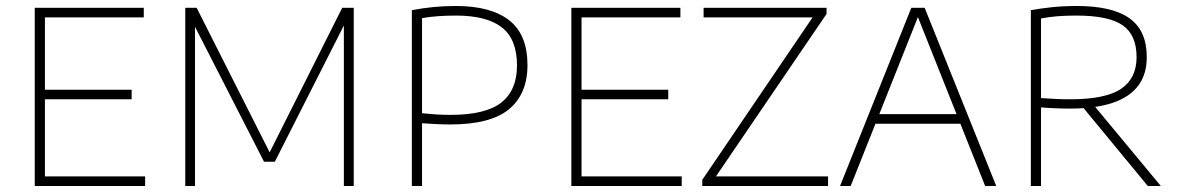

<svg xmlns="http://www.w3.org/2000/svg" viewBox="-20 -621 3939 641"><path d="M96 0V-595H460V-563H130V-32H464.5V0ZM120 -289.5V-321.5H419.5V-289.5Z M598.5 0V-595H636.5L887 -99H873.5L1122.5 -595H1161V0H1128V-565.5H1143L897.5 -81H861.5L614 -565H631V0Z M1355 0V-587Q1391.5 -594 1427 -597.5Q1462.5 -601 1502 -601Q1619 -601 1680 -553.2Q1741 -505.5 1741 -403.5Q1741 -307.5 1679.5 -256.5Q1618 -205.5 1483 -205.5Q1458.5 -205.5 1435 -206.8Q1411.5 -208 1389 -209.5V0ZM1484 -237.5Q1601.5 -237.5 1653.8 -278.8Q1706 -320 1706 -402.5Q1706 -490 1655.5 -529.5Q1605 -569 1502.5 -569Q1471 -569 1443 -567Q1415 -565 1389 -560.5V-243Q1412 -240.5 1435 -239Q1458 -237.5 1484 -237.5Z M1887.5 0V-595H2251.5V-563H1921.5V-32H2256V0ZM1911.5 -289.5V-321.5H2211V-289.5Z M2324.5 0V-20.5L2700 -573.5L2706 -563H2329V-595H2739.5V-574.5L2363 -21.5L2357 -32H2744.5V0Z M2784.5 0 3022.5 -595H3067L3306 0H3269L3039.5 -576.5H3049.5L2820 0ZM2891 -208 2900.5 -240H3189.5L3198.5 -208Z M3421.5 0V-587Q3454.5 -593 3492.2 -597Q3530 -601 3575 -601Q3693.5 -601 3751 -559.8Q3808.5 -518.5 3808.5 -431.5Q3809 -374.5 3780.8 -336Q3752.5 -297.5 3695.5 -278Q3638.5 -258.5 3553 -258.5Q3527 -258.5 3503 -259.5Q3479 -260.5 3455.5 -262.5V0ZM3812 0 3579.5 -282H3621.5L3855.5 0ZM3552.5 -289.5Q3671 -289.5 3722.8 -324.5Q3774.5 -359.5 3774.5 -430Q3774.5 -504.5 3727.8 -536.8Q3681 -569 3574 -569Q3537.5 -569 3510.5 -566.8Q3483.5 -564.5 3455.5 -559.5V-293.5Q3483 -292 3503 -290.8Q3523 -289.5 3552.5 -289.5Z"/></svg>

Font: Encode Sans SC Thin
Style: Regular
Weight: 250
Designer: Multiple Designers
Foundry: Impallari Type
Version: Version 3.002